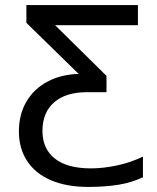

<svg xmlns="http://www.w3.org/2000/svg" viewBox="-20 -734 624 764"><path d="M85 -643.1V-713.9H528.8V-633.8H199.2L403.8 -432.1V-367.2H326.2Q241.7 -367.2 195.3 -326.7Q148.9 -286.1 148.9 -212.9Q148.9 -142.1 198.2 -103Q247.6 -64 341.8 -64Q390.6 -64 445.6 -75.7Q500.5 -87.4 548.8 -110.8V-28.8Q503.9 -7.3 450.7 1.2Q397.5 9.8 331.1 9.8Q243.7 9.8 181.6 -17.3Q119.6 -44.4 87.4 -94.2Q55.2 -144 55.2 -210.9Q55.2 -278.8 85.2 -329.8Q115.2 -380.9 169.4 -409.4Q223.6 -438 293 -439.9Z"/></svg>

Font: NotoPenekeko
Style: Regular
Weight: 400
Designer: Monotype Design team
Foundry: Monotype Imaging Inc.
Version: Version 1.04